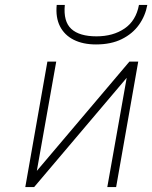

<svg xmlns="http://www.w3.org/2000/svg" viewBox="-20 -762 620 782"><path d="M83 0 173 -511H209L130 -66L507 -511H543L453 0H417L496 -445L119 0ZM371 -581Q318 -581 280.2 -600Q242.5 -619 224.2 -655Q206 -691 211 -742H244Q237.5 -674.5 270.5 -644.2Q303.5 -614 373 -614Q440.5 -614 487.2 -645.8Q534 -677.5 546 -742H580Q572 -697.5 546 -661Q520 -624.5 476.2 -602.8Q432.5 -581 371 -581Z"/></svg>

Font: Overpass Thin
Style: Italic
Weight: 250
Italic angle: -10°
Designer: Delve Withrington, Dave Bailey, Thomas Jockin
Foundry: Delve Fonts LLC
Version: Version 4.000